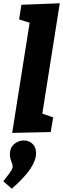

<svg xmlns="http://www.w3.org/2000/svg" viewBox="-57 -802 383 1166"><path d="M73 -773 306 -782 200 -112 266 -89 251 0 17 5 123 -664 59 -684ZM-37 299 -24 282Q2 249 11 234.5Q20 220 20 208Q20 198 13 182Q12 179 7.5 165.5Q3 152 3 135Q3 96 28.5 73.5Q54 51 87 51Q118 51 140 71Q162 91 162 129Q162 170 128.5 221.5Q95 273 15 344Z"/></svg>

Font: Bitter Pro ExtraBold
Style: Italic
Weight: 800
Italic angle: -9°
Designer: Sol Matas, and Bitter project Authors
Foundry: Sol Matas
Version: Version 1.010